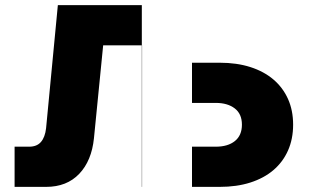

<svg xmlns="http://www.w3.org/2000/svg" viewBox="-20 -730 1208 750"><path d="M37 0V-157H94Q124 -157 140 -175.5Q156 -194 160 -229L206 -710H730V0H535V-553H383L347 -190Q338 -102 289.5 -51Q241 0 160 0ZM534 -710V0H838Q905 0 958 -17Q1011 -34 1048 -65.5Q1085 -97 1105 -142Q1125 -187 1125 -243Q1125 -299 1105 -343.5Q1085 -388 1048 -419.5Q1011 -451 958 -468Q905 -485 838 -485H730V-710ZM730 -328H823Q869 -328 897 -306.5Q925 -285 925 -243Q925 -201 897.5 -179Q870 -157 823 -157H730Z"/></svg>

Font: Geist Black
Style: Regular
Weight: 400
Designer: Basement.studio, Andrés Briganti, Mateo Zaragoza
Foundry: Basement.studio, Vercel, Andrés Briganti, Guido Ferreyra, Mateo Zaragoza
Version: Version 1.401